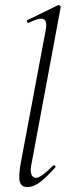

<svg xmlns="http://www.w3.org/2000/svg" viewBox="-20 -746 275 775"><path d="M90 9Q66 9 60 -12.5Q54 -34 64 -89L165 -627Q171 -659 157 -668Q143 -677 96 -654Q92 -652 89.5 -658Q87 -664 91 -665L214 -725Q218 -727 222 -723Q226 -719 225 -717L108 -89Q101 -58 106.5 -43Q112 -28 125 -28Q136 -28 154 -41.5Q172 -55 194 -77Q198 -81 202 -77Q206 -73 202 -69Q169 -32 142.5 -11.5Q116 9 90 9Z"/></svg>

Font: Cormorant Garamond Light
Style: Italic
Weight: 300
Italic angle: -10°
Designer: Christian Thalmann (Catharsis Fonts)
Foundry: Catharsis Fonts
Version: Version 4.001